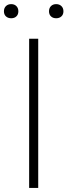

<svg xmlns="http://www.w3.org/2000/svg" viewBox="-52 -932 335 952"><path d="M92.5 0V-740H137.5V0ZM226.5 -841.5Q210.5 -841.5 200.8 -850.8Q191 -860 191 -876Q191 -892 200.8 -901.8Q210.5 -911.5 226.5 -911.5Q242.5 -911.5 252.5 -901.8Q262.5 -892 262.5 -876Q262.5 -860 252.5 -850.8Q242.5 -841.5 226.5 -841.5ZM3.5 -841.5Q-12.5 -841.5 -22.5 -850.8Q-32.5 -860 -32.5 -876Q-32.5 -892 -22.5 -901.8Q-12.5 -911.5 3.5 -911.5Q19.5 -911.5 29.2 -901.8Q39 -892 39 -876Q39 -860 29.2 -850.8Q19.5 -841.5 3.5 -841.5Z"/></svg>

Font: Encode Sans SC ExtraLight
Style: Regular
Weight: 250
Designer: Multiple Designers
Foundry: Impallari Type
Version: Version 3.002